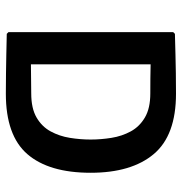

<svg xmlns="http://www.w3.org/2000/svg" viewBox="-4 -586 593 624"><g transform="rotate(90 292.0 -273.5)"><path d="M541 -272Q541 -136.5 480.5 -66.5Q420 3.5 284 3.5Q247 3.5 217.2 3Q187.5 2.5 157.5 2Q127.5 1.5 89.5 0.5L84 -5V-540.5L89.5 -546Q128 -547 158 -547.8Q188 -548.5 217.5 -549Q247 -549.5 284 -549.5Q419.5 -549.5 480.2 -477.2Q541 -405 541 -272ZM433 -272Q433 -305.5 427.5 -339.8Q422 -374 406.5 -402.5Q391 -431 361.2 -448.5Q331.5 -466 283 -466Q256 -466 234.5 -466.2Q213 -466.5 188.5 -467V-78Q213.5 -78 234.8 -78.5Q256 -79 283 -79Q331.5 -79 361.2 -96.2Q391 -113.5 406.5 -142Q422 -170.5 427.5 -204.5Q433 -238.5 433 -272Z"/></g></svg>

Font: Signika SC
Style: Regular
Weight: 400
Designer: Anna Giedryś
Foundry: Anna Giedryś
Version: Version 2.000; ttfautohint (v1.8.3) -l 8 -r 50 -G 200 -x 9 -